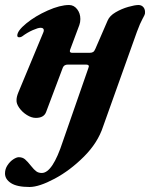

<svg xmlns="http://www.w3.org/2000/svg" viewBox="-26 -457 605 767"><path d="M-6 236Q-6 218 4 203Q14 188 27 179.5Q40 171 49 171Q64 171 74 179.5Q84 188 99 207Q110 221 119 227.5Q128 234 141 234Q184 234 225 108L327 -185Q329 -191 329 -192Q329 -199 317 -199H245Q230 -199 225 -187L158 -9Q149 14 117 14Q100 14 81.5 2.5Q63 -9 51 -26Q39 -43 40 -57Q40 -70 47 -87L146 -325Q149 -331 149 -336Q149 -346 136 -346Q126 -346 104.5 -336.5Q83 -327 63 -312Q58 -308 51 -308Q43 -308 43 -315Q43 -334 79 -363.5Q115 -393 164.5 -415Q214 -437 250 -437Q269 -437 282 -420.5Q295 -404 295 -381Q295 -368 291 -357L254 -258Q253 -256 253 -253Q253 -246 263 -246H332Q340 -246 345.5 -249Q351 -252 355 -262L404 -375Q412 -394 436 -408Q460 -422 486.5 -429.5Q513 -437 527 -437Q540 -437 547.5 -427.5Q555 -418 553 -402Q553 -399 543.5 -382Q534 -365 521 -330L386 48Q365 113 309.5 168.5Q254 224 192 257Q130 290 92 290Q42 290 18 274.5Q-6 259 -6 236Z"/></svg>

Font: EB Garamond ExtraBold
Style: Italic
Weight: 800
Italic angle: -17.2°
Designer: Georg Duffner and Octavio Pardo
Foundry: Georg Duffner
Version: Version 1.000